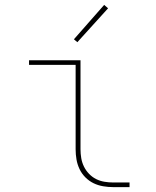

<svg xmlns="http://www.w3.org/2000/svg" viewBox="-20 -767 640 787"><path d="M444 0Q424 0 403 -3.5Q382 -7 363.5 -16Q345 -25 330 -40Q315 -55 306 -74Q297 -93 293.5 -113.5Q290 -134 290 -155V-501H99V-520H310V-155Q310 -137 313 -119Q316 -101 324 -84.5Q332 -68 345 -54.5Q358 -41 374 -33Q390 -25 408 -22Q426 -19 444 -19H511V0ZM297 -594 283 -606 407 -747 423 -733Z"/></svg>

Font: Iosevka SS04 Thin Extended
Style: Regular
Weight: 100
Width: 7
Monospace: yes
Designer: Belleve Invis
Foundry: Belleve Invis
Version: Version 19.0.0; ttfautohint (v1.8.4)